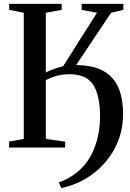

<svg xmlns="http://www.w3.org/2000/svg" viewBox="-20 -763 674 993"><path d="M297.5 210 284 180Q302.5 175 328.5 161.2Q354.5 147.5 381.5 125.5Q408.5 103.5 429.5 74.5Q451 44.5 466.2 7.2Q481.5 -30 489.5 -72.8Q497.5 -115.5 497.5 -160Q497.5 -269.5 462.2 -324.2Q427 -379 341 -379Q301 -379 271.2 -370.2Q241.5 -361.5 217 -349V-44.5L317 -30.5V0H27V-31L103 -44.5V-697L27.5 -712V-743H299V-712L217 -697V-388Q229.5 -395 245.2 -401.2Q261 -407.5 277.2 -412.5Q293.5 -417.5 306.5 -420.5L481.5 -697L402.5 -712V-743H618V-712L554.5 -697L374 -426.5Q443.5 -426 490.2 -407.5Q537 -389 564.5 -355.5Q592 -322 604.2 -275.8Q616.5 -229.5 616.5 -174Q616.5 -109.5 599 -56.2Q581.5 -3 553 38.8Q524.5 80.5 490 112Q455.5 142.5 420.5 162.5Q385.5 182.5 354 193.5Q322.5 204.5 297.5 210Z"/></svg>

Font: Merriweather 96pt Medium
Style: Regular
Weight: 500
Version: Version 2.100